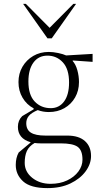

<svg xmlns="http://www.w3.org/2000/svg" viewBox="-20 -727 546 987"><path d="M231 -151Q201 -151 174 -161Q141 -147 128 -131Q115 -115 115 -94Q115 -60 139 -45Q163 -30 213 -30H326Q385 -30 416.5 -2Q448 26 448 75Q448 116 420 154Q392 192 342 216Q292 240 224 240Q137 240 99 205.5Q61 171 61 121Q61 84 76 57L137 6V4Q72 -15 72 -75Q72 -108 94 -130L153 -165V-170Q117 -189 96 -224.5Q75 -260 75 -305Q75 -349 95.5 -384Q116 -419 151 -439.5Q186 -460 231 -460Q253 -460 279 -454.5Q305 -449 320 -442L456 -450V-409L355 -416L353 -414Q369 -397 377.5 -366.5Q386 -336 386 -305Q386 -261 366 -226Q346 -191 311 -171Q276 -151 231 -151ZM241 -171Q284 -171 309.5 -205.5Q335 -240 335 -303Q335 -372 303 -406.5Q271 -441 224 -441Q178 -441 152 -405.5Q126 -370 126 -308Q126 -239 158.5 -205Q191 -171 241 -171ZM107 110Q107 156 145.5 187Q184 218 240 218Q288 218 325 200.5Q362 183 383 154.5Q404 126 404 94Q404 46 379.5 28Q355 10 292 10H187Q172 10 158 8Q129 25 118 49.5Q107 74 107 110ZM224 -530 99 -707H113L235 -584L357 -707H371L246 -530Z"/></svg>

Font: Spectral ExtraLight
Style: Regular
Weight: 275
Designer: Jean-Baptiste Levee
Foundry: Production Type
Version: Version 2.001